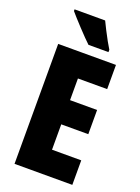

<svg xmlns="http://www.w3.org/2000/svg" viewBox="-171 -1000 785 1074"><g transform="rotate(20 221.5 -463.5)"><path d="M403 0H59V-714H403V-570H229V-441H390V-297H229V-146H403ZM261 -927Q270 -908 285 -878.5Q300 -849 315 -822Q330 -795 339 -781V-767H220Q208 -778 188.5 -798Q169 -818 147.5 -841Q126 -864 107.5 -884.5Q89 -905 79 -917V-927Z"/></g></svg>

Font: Noto Sans Tamil ExtraCondensed Black
Style: Regular
Weight: 900
Width: 2
Designer: Jelle Bosma - Monotype Design Team
Foundry: Monotype Imaging Inc.
Version: Version 2.004; ttfautohint (v1.8.4.7-5d5b)